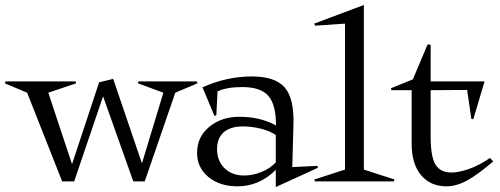

<svg xmlns="http://www.w3.org/2000/svg" viewBox="-73 -736 2028 779"><path d="M-53.2 -397.9 -50.8 -405.8H233.9L235.8 -397.9L123 -359.9L219.2 -69.8L329.1 -401.9L386.2 -416L502.9 -73.2L589.8 -359.9L486.8 -397.9L488.8 -405.8H726.1L728 -397.9L638.2 -359.9L514.2 0H467.8L345.2 -345.2L228 0H179.2L37.1 -359.9Z M726.6 -116.2Q726.6 -180.7 776.1 -221.4Q825.7 -262.2 897.9 -262.2Q982.9 -262.2 1046.9 -227.1Q1046.9 -311 1015.9 -346.9Q984.9 -382.8 909.7 -382.8Q847.2 -382.8 809.6 -365.2L804.7 -268.1L796.9 -266.1L748.5 -381.8Q847.2 -425.8 948.7 -425.8Q1042.5 -425.8 1081.5 -381.8Q1120.6 -337.9 1117.7 -231.9L1112.8 -58.1L1214.8 -63L1216.8 -55.2L1045.9 22.9V-46.9Q979 20 890.6 20Q818.8 20 772.7 -17.8Q726.6 -55.7 726.6 -116.2ZM807.6 -130.9Q807.6 -83.5 837.9 -53.7Q868.2 -23.9 917.5 -23.9Q952.6 -23.9 988 -38.3Q1023.4 -52.7 1045.9 -77.1V-188Q1022.5 -204.6 985.6 -213.9Q948.7 -223.1 912.6 -223.1Q862.3 -223.1 835 -199.5Q807.6 -175.8 807.6 -130.9Z M1205.6 -631.8 1201.7 -640.1 1403.3 -715.8V-47.9L1527.3 -7.8L1525.4 0H1204.6L1202.6 -7.8L1326.7 -47.9V-640.1Z M1513.2 -377.9 1602.1 -414.1 1662.1 -556.2 1674.3 -554.2V-405.8H1893.1L1847.2 -252L1839.4 -253.9L1822.3 -371.1L1674.3 -370.1V-183.1Q1674.3 -100.6 1693.8 -68.4Q1713.4 -36.1 1758.3 -36.1Q1789.6 -36.1 1831.3 -51Q1873 -65.9 1915 -95.2L1928.2 -81.1Q1864.7 -26.9 1821.5 -3.4Q1778.3 20 1738.3 20Q1673.8 20 1635.5 -25.1Q1597.2 -70.3 1597.2 -153.8V-370.1H1515.1Z"/></svg>

Font: Halibut
Style: Regular
Weight: 400
Designer: Matteo Maggi
Foundry: Collletttivo
Version: Version 3.080 | FøM Fix